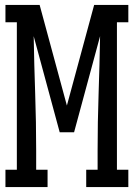

<svg xmlns="http://www.w3.org/2000/svg" viewBox="-20 -755 540 775"><path d="M2 0V-70H48V-665H2V-735H140L250 -329L360 -735H498V-665H452V-70H498V0H328V-70H374V-147Q374 -262 378 -377.5Q382 -493 384 -609L279 -221H221L116 -609Q118 -493 122 -377.5Q126 -262 126 -147V-70H172V0Z"/></svg>

Font: Iosevka Slab
Style: Regular
Weight: 400
Monospace: yes
Designer: Belleve Invis
Foundry: Belleve Invis
Version: Version 11.2.4; ttfautohint (v1.8.3)